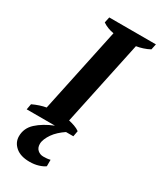

<svg xmlns="http://www.w3.org/2000/svg" viewBox="-249 -778 931 1112"><g transform="rotate(30 216.0 -222.5)"><path d="M298 0H249Q228 14 210 30.5Q192 47 179.5 65Q167 83 159.5 101Q152 119 152 135Q152 161 168 175Q184 189 206 189Q218 189 229 188Q240 187 252 184V227Q238 238 211 246.5Q184 255 152 255Q91 255 58 226.5Q25 198 25 157Q25 103 66.5 65Q108 27 175 0H-14L-7 -38Q40 -60 81 -67L201 -633Q181 -636 161.5 -643.5Q142 -651 126 -662L134 -700H446L438 -662Q418 -651 394.5 -643.5Q371 -636 351 -633L231 -67Q250 -63 270 -56Q290 -49 305 -38Z"/></g></svg>

Font: PT Serif
Style: Bold Italic
Weight: 700
Italic angle: -12°
Designer: A.Korolkova, O.Umpeleva, V.Yefimov
Foundry: ParaType Ltd
Version: Version 1.000W OFL